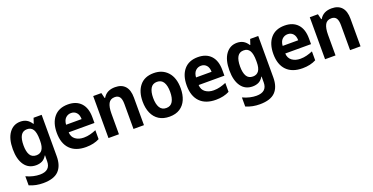

<svg xmlns="http://www.w3.org/2000/svg" viewBox="-27 -1329 4558 2345"><g transform="rotate(-20 2252.0 -156.0)"><path d="M245 245Q198 245 154 236.5Q110 228 66 209V91Q113 113 158 123Q203 133 242 133Q379 133 379 10V-4Q379 -20 379 -34.5Q379 -49 380 -66H376Q350 -23 315.5 -6.5Q281 10 237 10Q141 10 88 -64.5Q35 -139 35 -271Q35 -407 89.5 -482Q144 -557 235 -557Q281 -557 315.5 -538Q350 -519 377 -477H382L405 -546H510V-8Q510 116 447 180.5Q384 245 245 245ZM282 -103Q332 -103 358 -139.5Q384 -176 384 -253V-271Q384 -360 359 -401Q334 -442 281 -442Q226 -442 200 -398.5Q174 -355 174 -270Q174 -190 199.5 -146.5Q225 -103 282 -103Z M887 10Q752 10 680 -64Q608 -138 608 -275Q608 -406 671.5 -481Q735 -556 853 -556Q961 -556 1021.5 -491.5Q1082 -427 1082 -306V-232H747Q750 -171 793 -139.5Q836 -108 901 -108Q944 -108 984 -118.5Q1024 -129 1062 -145V-29Q1026 -10 982 0Q938 10 887 10ZM951 -330Q950 -386 923 -415Q896 -444 854 -444Q812 -444 782.5 -415.5Q753 -387 749 -330Z M1180 0V-546H1286L1303 -476H1310Q1357 -557 1466 -557Q1551 -557 1596 -507Q1641 -457 1641 -358V0H1505V-324Q1505 -388 1484.5 -416Q1464 -444 1422 -444Q1364 -444 1340 -399Q1316 -354 1316 -267V0Z M1973 10Q1892 10 1836.5 -25.5Q1781 -61 1752.5 -125.5Q1724 -190 1724 -276Q1724 -404 1786.5 -480.5Q1849 -557 1968 -557Q2081 -557 2149 -482Q2217 -407 2217 -270Q2217 -187 2190 -124Q2163 -61 2108.5 -25.5Q2054 10 1973 10ZM1971 -103Q2028 -103 2054.5 -148.5Q2081 -194 2081 -273Q2081 -354 2054 -398.5Q2027 -443 1970 -443Q1913 -443 1886.5 -397.5Q1860 -352 1860 -274Q1860 -193 1887 -148Q1914 -103 1971 -103Z M2576 10Q2441 10 2369 -64Q2297 -138 2297 -275Q2297 -406 2360.5 -481Q2424 -556 2542 -556Q2650 -556 2710.5 -491.5Q2771 -427 2771 -306V-232H2436Q2439 -171 2482 -139.5Q2525 -108 2590 -108Q2633 -108 2673 -118.5Q2713 -129 2751 -145V-29Q2715 -10 2671 0Q2627 10 2576 10ZM2640 -330Q2639 -386 2612 -415Q2585 -444 2543 -444Q2501 -444 2471.5 -415.5Q2442 -387 2438 -330Z M3060 245Q3013 245 2969 236.5Q2925 228 2881 209V91Q2928 113 2973 123Q3018 133 3057 133Q3194 133 3194 10V-4Q3194 -20 3194 -34.5Q3194 -49 3195 -66H3191Q3165 -23 3130.5 -6.5Q3096 10 3052 10Q2956 10 2903 -64.5Q2850 -139 2850 -271Q2850 -407 2904.5 -482Q2959 -557 3050 -557Q3096 -557 3130.5 -538Q3165 -519 3192 -477H3197L3220 -546H3325V-8Q3325 116 3262 180.5Q3199 245 3060 245ZM3097 -103Q3147 -103 3173 -139.5Q3199 -176 3199 -253V-271Q3199 -360 3174 -401Q3149 -442 3096 -442Q3041 -442 3015 -398.5Q2989 -355 2989 -270Q2989 -190 3014.5 -146.5Q3040 -103 3097 -103Z M3702 10Q3567 10 3495 -64Q3423 -138 3423 -275Q3423 -406 3486.5 -481Q3550 -556 3668 -556Q3776 -556 3836.5 -491.5Q3897 -427 3897 -306V-232H3562Q3565 -171 3608 -139.5Q3651 -108 3716 -108Q3759 -108 3799 -118.5Q3839 -129 3877 -145V-29Q3841 -10 3797 0Q3753 10 3702 10ZM3766 -330Q3765 -386 3738 -415Q3711 -444 3669 -444Q3627 -444 3597.5 -415.5Q3568 -387 3564 -330Z M3995 0V-546H4101L4118 -476H4125Q4172 -557 4281 -557Q4366 -557 4411 -507Q4456 -457 4456 -358V0H4320V-324Q4320 -388 4299.5 -416Q4279 -444 4237 -444Q4179 -444 4155 -399Q4131 -354 4131 -267V0Z"/></g></svg>

Font: Noto Sans Mono SemiCondensed
Style: Bold
Weight: 700
Width: 4
Designer: Monotype Design Team
Foundry: Monotype Imaging Inc.
Version: Version 2.014